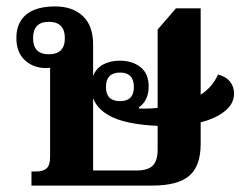

<svg xmlns="http://www.w3.org/2000/svg" viewBox="-20 -578 760 598"><path d="M78 0V-44H94Q114 -44 125 -53.5Q136 -63 136 -89V-367Q130 -366 123 -366Q84 -366 57.5 -390.5Q31 -415 31 -460Q31 -507 61.5 -532.5Q92 -558 152 -558Q206 -558 238 -528Q270 -498 270 -439V-341Q279 -365 301 -377Q323 -389 353 -389Q392 -389 417.5 -369Q443 -349 443 -309Q443 -265 413 -244V-240Q446 -239 471 -242V-486L528 -552H605V-283Q642 -307 659 -346Q685 -339 697 -323Q709 -307 709 -287Q709 -255 680.5 -232Q652 -209 605 -197V-130Q605 -61 569.5 -30.5Q534 0 454 0ZM132 -409Q182 -409 182 -459Q182 -510 132 -510Q83 -510 83 -459Q83 -409 132 -409ZM354 -263Q397 -263 397 -307Q397 -352 354 -352Q310 -352 310 -307Q310 -263 354 -263ZM270 -47H405Q441 -47 456 -62.5Q471 -78 471 -112V-186Q422 -188 381.5 -196.5Q341 -205 315 -221Q282 -241 270 -272Z"/></svg>

Font: Noto Serif Thai
Style: Bold
Weight: 700
Designer: Monotype Design Team
Foundry: Monotype Imaging Inc.
Version: Version 2.002; ttfautohint (v1.8.4.7-5d5b)